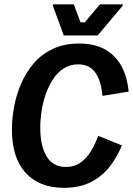

<svg xmlns="http://www.w3.org/2000/svg" viewBox="-20 -866 622 898"><path d="M279.2 12.5Q164.2 12.5 100 -57.5Q35.8 -127.5 35.8 -260Q35.8 -311.7 46.2 -367.9Q56.7 -424.2 79.6 -476.7Q102.5 -529.2 138.8 -570.8Q175 -612.5 227.5 -637.5Q280 -662.5 350 -662.5Q454.2 -662.5 512.9 -603.8Q571.7 -545 581.7 -437.5L459.2 -417.5Q453.3 -488.3 425.8 -526.7Q398.3 -565 345.8 -565Q306.7 -565 277.5 -545.8Q248.3 -526.7 227.5 -494.6Q206.7 -462.5 193.3 -423.8Q180 -385 174.2 -344.6Q168.3 -304.2 168.3 -269.2Q168.3 -183.3 198.3 -134.2Q228.3 -85 288.3 -85Q327.5 -85 355.8 -105Q384.2 -125 404.6 -157.9Q425 -190.8 439.2 -230.8L550 -185.8Q528.3 -132.5 493.8 -87.5Q459.2 -42.5 406.2 -15Q353.3 12.5 279.2 12.5ZM278.3 -700 226.7 -840.8V-845.8H325L356.7 -761.7H376.7L447.5 -845.8H555V-840.8L436.7 -700Z"/></svg>

Font: Familjen Grotesk SemiBold
Style: Italic
Weight: 600
Italic angle: -9.46201°
Designer: Anders Wikstroem, Jonas Baeckman, Matilda Gysing, Kristian Moeller
Foundry: Familjen STHLM AB
Version: Version 2.002